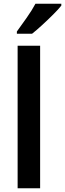

<svg xmlns="http://www.w3.org/2000/svg" viewBox="-20 -1097 347 1024"><path d="M194 -93H74V-853H194ZM307 -1067Q292 -1048 264 -1020Q236 -992 205.5 -964Q175 -936 151 -917H70V-929Q94 -962 122.5 -1002.5Q151 -1043 169 -1077H307Z"/></svg>

Font: Noto Sans Telugu UI SemiCondensed SemiBold
Style: Regular
Weight: 600
Width: 4
Designer: Jelle Bosma - Monotype Design Team
Foundry: Monotype Imaging Inc.
Version: Version 2.005; ttfautohint (v1.8.4.7-5d5b)